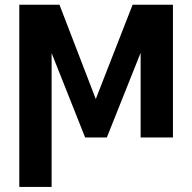

<svg xmlns="http://www.w3.org/2000/svg" viewBox="-20 -565 789 789"><path d="M524.9 -545.5H690.7V0H557.9V-348L419 0H329.9L192.1 -346.9V203.1H59.3V-545.5H224.4L373.6 -158Z"/></svg>

Font: Interop SemBd
Style: Regular
Weight: 600
Designer: Rasmus Andersson, Google, Jang Haemin
Foundry: jhaemin
Version: Version 1.008